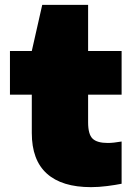

<svg xmlns="http://www.w3.org/2000/svg" viewBox="-20 -760 552 791"><path d="M355 11Q235 11 173 -44.8Q111 -100.5 111 -212V-370H21V-550H111L154 -740H343V-550H481V-370H343V-256Q343 -206.5 361.5 -188.8Q380 -171 424 -171Q446.5 -171 481 -177V-3Q456.5 2 421.5 6.5Q386.5 11 355 11Z"/></svg>

Font: Encode Sans Expanded Black
Style: Regular
Weight: 900
Width: 7
Designer: Multiple Designers
Foundry: Impallari Type
Version: Version 3.000; ttfautohint (v1.8.3) -l 8 -r 50 -G 200 -x 14 